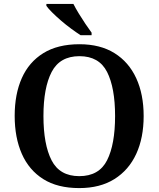

<svg xmlns="http://www.w3.org/2000/svg" viewBox="-20 -951 810 981"><path d="M385 10Q274 10 201 -36Q128 -82 91.5 -165Q55 -248 55 -359Q55 -470 91.5 -552Q128 -634 201.5 -679.5Q275 -725 386 -725Q492 -725 565 -679.5Q638 -634 676 -551.5Q714 -469 714 -358Q714 -247 676 -164.5Q638 -82 564.5 -36Q491 10 385 10ZM385 -51Q486 -51 527 -132Q568 -213 568 -358Q568 -503 527 -583.5Q486 -664 386 -664Q286 -664 244 -583.5Q202 -503 202 -358Q202 -213 243.5 -132Q285 -51 385 -51ZM392 -771Q370 -785 343.5 -804.5Q317 -824 291.5 -846Q266 -868 246 -888Q226 -908 217 -921V-931H355Q366 -909 382.5 -882Q399 -855 416.5 -829Q434 -803 448 -784V-771Z"/></svg>

Font: Noto Serif Telugu SemiBold
Style: Regular
Weight: 600
Designer: Jelle Bosma - Monotype Design Team
Foundry: Monotype Imaging Inc.
Version: Version 2.005; ttfautohint (v1.8.4.7-5d5b)